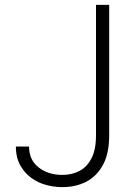

<svg xmlns="http://www.w3.org/2000/svg" viewBox="-20 -752 567 786"><path d="M402 -78Q377 -31 333 -8Q290 14 236 14Q183 14 138 -6Q93 -28 70 -64Q45 -99 45 -152H99Q99 -97 138 -67Q176 -36 236 -36Q274 -36 305 -52Q336 -68 354 -103Q373 -138 373 -198V-732H427V-198Q427 -124 402 -78Z"/></svg>

Font: Sinter Light
Style: Regular
Weight: 300
Foundry: Adobe & rsms
Version: Version 1.000